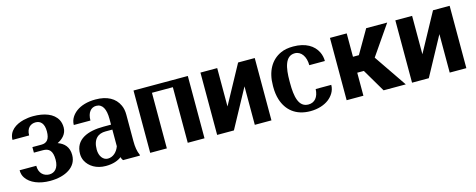

<svg xmlns="http://www.w3.org/2000/svg" viewBox="-30 -1049 3894 1571"><g transform="rotate(-15 1917.0 -264.0)"><path d="M34 -139C34 -113 40 -92 53 -73C88 -21 162 10 254 10C321 10 378 -5 418 -32C454 -56 482 -93 482 -149C482 -217 445 -254 392 -273C434 -293 473 -329 473 -384C473 -409 468 -431 458 -450C425 -511 349 -538 254 -538C225 -538 198 -534 172 -528C104 -511 42 -470 42 -394H183C183 -458 220 -484 261 -484C303 -484 332 -455 332 -389C332 -322 306 -295 261 -295H184V-248H261C311 -248 341 -224 341 -146C341 -76 306 -43 261 -43C218 -43 175 -72 175 -139Z M546 -140C546 -118 551 -98 560 -80C587 -28 645 10 726 10C788 10 831 -7 859 -29C862 -17 866 -8 873 0H1016V-8C1001 -41 995 -79 995 -128V-352C995 -383 990 -410 979 -433C948 -501 881 -538 783 -538C714 -538 658 -521 619 -492C587 -468 558 -431 558 -382H699C699 -450 731 -486 775 -486C828 -486 853 -438 853 -355V-306H790C656 -306 546 -264 546 -140ZM687 -139C687 -230 734 -264 795 -264H853V-123C837 -78 802 -44 757 -44C718 -44 687 -82 687 -139Z M1103 0H1244V-471H1421V0H1563V-528H1103Z M1670 0H1812L1989 -326V0H2130V-528H1989L1812 -203V-528H1670Z M2215 -257C2215 -220 2220 -184 2230 -152C2260 -57 2334 10 2459 10C2524 10 2578 -9 2614 -36C2648 -62 2678 -102 2678 -154H2546C2543 -86 2510 -47 2457 -47C2373 -47 2356 -142 2356 -255V-273C2356 -384 2374 -481 2456 -481C2510 -481 2546 -429 2546 -356H2678C2678 -383 2672 -409 2661 -432C2630 -496 2562 -538 2458 -538C2417 -538 2381 -532 2351 -518C2265 -479 2215 -393 2215 -271Z M2767 0H2909V-195H2965L3080 0H3268L3079 -277L3252 -528H3074L2959 -330H2909V-528H2767Z M3321 0H3463L3640 -326V0H3781V-528H3640L3463 -203V-528H3321Z"/></g></svg>

Font: Aerodynamic
Style: Regular
Weight: 500
Designer: Google
Version: Version 2.000980; 2014